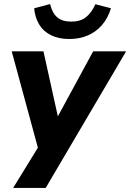

<svg xmlns="http://www.w3.org/2000/svg" viewBox="-20 -750 644 950"><path d="M45 180 185 -48 177 16 38 -496H195L272 -148H252L441 -496H604L206 180ZM323 -557Q270 -557 232 -576Q194 -595 173.5 -629.5Q153 -664 149 -709L228 -730Q238 -686 263 -664.5Q288 -643 333 -643Q378 -643 405.5 -665Q433 -687 452 -729L529 -709Q514 -660 484.5 -626Q455 -592 414 -574.5Q373 -557 323 -557Z"/></svg>

Font: Nunito Sans 10pt ExtraBold
Style: Italic
Weight: 800
Italic angle: -9°
Designer: Vernon Adams
Foundry: Vernon Adams
Version: Version 3.101;gftools[0.9.27]